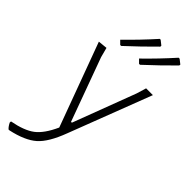

<svg xmlns="http://www.w3.org/2000/svg" viewBox="-287 -737 980 980"><g transform="rotate(45 203.5 -246.5)"><path d="M223 -537Q296 -608 363 -683H370L394 -664L393 -657Q327 -590 249 -518H242ZM87 -537Q160 -608 227 -683H233L257 -664V-657Q191 -590 113 -518H106ZM67 -458 81 -405 206 -63H212L340 -402L356 -455H405L234 -9Q197 90 151.5 130Q106 170 14 190H8Q-4 179 -13 160L-12 152Q68 137 109 106Q150 75 184 0L17 -453Z"/></g></svg>

Font: Alegreya Sans Light
Style: Regular
Weight: 300
Designer: Juan Pablo del Peral
Foundry: Huerta Tipografica
Version: Version 2.007